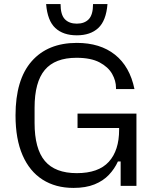

<svg xmlns="http://www.w3.org/2000/svg" viewBox="-20 -910 763 940"><path d="M339.6 10Q252.3 10 188.6 -30.5Q124.9 -71 90.5 -150Q56 -229 56 -345Q56 -520 135 -610Q214 -700 356 -700Q470.3 -700 542.9 -642.3Q615.6 -584.5 638.3 -474H547.9V-480.5Q547.9 -514.5 528.9 -548.3Q509.8 -582 467.4 -604.6Q424.9 -627.1 354.6 -627.1Q249.3 -627.1 199.3 -567.6Q149.3 -508 149.3 -382.9V-308.1Q149.3 -181.7 199.6 -122Q249.9 -62.3 355.9 -62.3Q462.2 -62.3 512.7 -117.9Q563.2 -173.6 563.2 -274.5V-332.2L603.9 -283.4H359.6V-353.7H648V0H570.7V-119.5H557.3Q541.1 -83.6 513.2 -54.1Q485.3 -24.5 442.7 -7.3Q400 10 339.6 10ZM356 -737.1Q289.3 -737.1 250.9 -772.8Q212.4 -808.4 205.8 -890H276.5Q276.5 -838.1 297.4 -816.1Q318.4 -794.2 356.1 -794.2Q393.9 -794.2 414.7 -816.1Q435.5 -838.1 435.5 -890H506.2Q499.6 -808.4 461.1 -772.8Q422.7 -737.1 356 -737.1Z"/></svg>

Font: Mozilla Text ExtraLight
Style: Regular
Weight: 200
Designer: Studio DRAMA
Foundry: Studio DRAMA
Version: Version 1.000